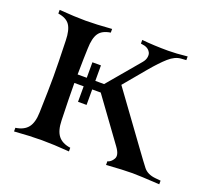

<svg xmlns="http://www.w3.org/2000/svg" viewBox="-90 -605 801 722"><g transform="rotate(20 310.0 -244.0)"><path d="M251.5 -187H217.3V-249H180.2V-244.1Q180.2 -193.8 183.1 -100.1Q184.1 -59.6 199.7 -39.6Q215.3 -19.5 249 -14.6V0Q185.5 -4.9 139.2 -4.9Q92.8 -4.9 29.3 0V-14.6Q63 -19.5 78.6 -39.6Q94.2 -59.6 95.2 -100.1Q98.1 -193.8 98.1 -244.1Q98.1 -294.4 95.2 -388.2Q94.2 -429.7 80.8 -449.2Q67.4 -468.8 34.2 -473.6V-488.3Q97.7 -483.4 139.2 -483.4Q180.7 -483.4 244.1 -488.3V-473.6Q210.9 -468.8 197.5 -449.2Q184.1 -429.7 183.1 -388.2Q181.6 -356 180.7 -283.2H217.3V-345.2H251.5V-283.2H286.6L394 -410.6Q404.3 -422.4 406 -435.1Q407.7 -447.8 402.3 -455.1Q393.1 -470.7 368.2 -473.1L364.7 -473.6V-488.3Q413.6 -483.4 470.2 -483.4Q501 -483.4 546.4 -488.3V-473.6L525.9 -472.2Q502 -470.7 477.5 -449.2Q453.1 -427.7 420.4 -388.7L348.6 -302.7L496.1 -100.1Q527.3 -57.1 541 -39.6Q557.1 -19.5 589.4 -16.6L610.4 -14.6V0Q528.8 -4.9 502 -4.9Q465.3 -4.9 397.5 0V-14.6Q410.6 -17.1 420.4 -33.2Q430.7 -49.3 410.2 -77.6L285.6 -249H251.5Z"/></g></svg>

Font: Flanker
Style: Regular
Weight: 400
Designer: Flanker
Foundry: Flanker
Version: Version 2.027